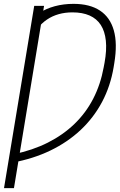

<svg xmlns="http://www.w3.org/2000/svg" viewBox="-62 -757 612 981"><path d="M163.1 -727.1 9.3 204.1H-41.5L112.8 -727.1ZM2 73.7 8.8 30.8Q105 10.7 182.4 -28.3Q259.8 -67.4 318.1 -123.5Q376.5 -179.7 414.1 -252.4Q451.7 -325.2 467.8 -413.1L472.2 -436.5Q483.9 -501 478.8 -549.3Q473.6 -597.7 452.9 -629.6Q432.1 -661.6 395.8 -677.7Q359.4 -693.8 308.1 -693.8Q270.5 -693.8 237.8 -684.6Q205.1 -675.3 178 -657Q150.9 -638.7 128.9 -610.8L135.3 -688.5Q172.4 -712.9 217.5 -725.1Q262.7 -737.3 313.5 -737.3Q396.5 -737.3 448.5 -703.1Q500.5 -668.9 519.5 -601.8Q538.6 -534.7 522 -434.6L518.6 -413.6Q502.4 -316.9 459.5 -236.1Q416.5 -155.3 349.9 -92.8Q283.2 -30.3 195.6 12Q107.9 54.2 2 73.7Z"/></svg>

Font: Inter ExtraLight
Style: Italic
Weight: 250
Italic angle: -9.3988°
Designer: Rasmus Andersson
Foundry: rsms
Version: Version 4.001;git-66647c0bb